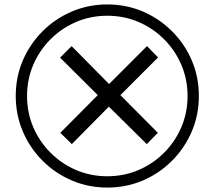

<svg xmlns="http://www.w3.org/2000/svg" viewBox="-20 -782 968 866"><path d="M304 -132 252 -183 421 -353 251 -522 303 -574 472 -403 643 -574 693 -523 523 -353 692 -183 642 -132 471 -301ZM464 64Q379 64 304 32Q229 0 172 -57Q115 -114 83 -189Q51 -264 51 -349Q51 -435 83 -509.5Q115 -584 172 -641Q229 -698 304 -730Q379 -762 464 -762Q550 -762 624.5 -730Q699 -698 756 -641Q813 -584 845 -509.5Q877 -435 877 -349Q877 -264 845 -189Q813 -114 756 -57Q699 0 624.5 32Q550 64 464 64ZM464 13Q539 13 604.5 -15Q670 -43 720 -93Q770 -143 798 -208.5Q826 -274 826 -349Q826 -424 798 -489.5Q770 -555 720 -605Q670 -655 604.5 -683Q539 -711 464 -711Q389 -711 323.5 -683Q258 -655 208 -605Q158 -555 130 -489.5Q102 -424 102 -349Q102 -274 130 -208.5Q158 -143 208 -93Q258 -43 323.5 -15Q389 13 464 13Z"/></svg>

Font: hexkorean15
Style: Book
Weight: 400
Designer: Jelle Bosma - Monotype Design Team
Foundry: Monotype Imaging Inc.
Version: Version 2.003